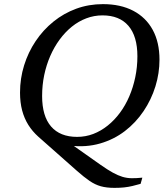

<svg xmlns="http://www.w3.org/2000/svg" viewBox="-20 -707 798 930"><path d="M351.5 119.5 165.5 -45Q137 -70.5 117.2 -102Q97.5 -133.5 87.2 -172.2Q77 -211 77 -258.5Q77 -327 96.8 -390.5Q116.5 -454 152.8 -508Q189 -562 238.8 -602.2Q288.5 -642.5 349.2 -664.8Q410 -687 478.5 -687Q564 -687 625.5 -654.8Q687 -622.5 719.8 -562.2Q752.5 -502 752.5 -417.5Q752.5 -352.5 732.8 -288.5Q713 -224.5 675.5 -168.8Q638 -113 585 -72.2Q532 -31.5 464.8 -12Q397.5 7.5 319 -1.5L296.5 -29L468 92Q501.5 115.5 526.5 129.2Q551.5 143 573.2 149.5Q595 156 617.8 156.2Q640.5 156.5 669.5 153.5L661 183.5Q640 189.5 621 194Q602 198.5 581.2 200.8Q560.5 203 534.5 203Q496 203 468.2 195.2Q440.5 187.5 413.8 169.2Q387 151 351.5 119.5ZM184 -242Q184 -144.5 227.5 -94.2Q271 -44 353.5 -44Q394.5 -44 431.8 -58.2Q469 -72.5 501.8 -98.8Q534.5 -125 561 -160.8Q587.5 -196.5 606.2 -240.2Q625 -284 635.2 -333Q645.5 -382 645.5 -434.5Q645.5 -531.5 602 -582Q558.5 -632.5 476.5 -632.5Q435.5 -632.5 398 -618.2Q360.5 -604 328 -577.8Q295.5 -551.5 269 -515.5Q242.5 -479.5 223.5 -436Q204.5 -392.5 194.2 -343.5Q184 -294.5 184 -242Z"/></svg>

Font: Newsreader 16pt Medium
Style: Italic
Weight: 500
Italic angle: -17°
Designer: Hugues Gentile
Foundry: Production Type
Version: Version 1.003